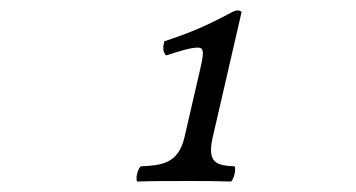

<svg xmlns="http://www.w3.org/2000/svg" viewBox="-20 -711 680 367"><path d="M358.1 -620C370.1 -620 370.1 -611 362.7 -579L332.7 -449C320.9 -398 289.2 -395 248.7 -393C241.9 -385 239.4 -370 242 -364C272.3 -365 303 -365 338.3 -365C371.3 -365 392.3 -365 422 -364C427.7 -371 430.9 -385 428.7 -393C395.2 -395 374.9 -398 386.7 -449L441.8 -688C437.7 -693 429.8 -690.9 423.8 -688C373.6 -661 344.8 -649 293.9 -632C291.1 -620 291.2 -611.1 297.7 -605C324.8 -614 345.1 -620 358.1 -620Z"/></svg>

Font: Linux Libertine Mono O
Style: Mono Oblique
Weight: 400
Italic angle: -13°
Designer: Philipp H. Poll
Foundry: Philipp H. Poll
Version: Version 5.1.7